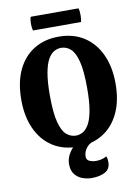

<svg xmlns="http://www.w3.org/2000/svg" viewBox="-113 -941 895 1242"><g transform="rotate(-10 334.5 -320.0)"><path d="M334 13Q237 13 168 -32Q99 -77 62 -158.5Q25 -240 25 -348Q25 -463 63 -543.5Q101 -624 170.5 -667Q240 -710 333 -710Q430 -710 499.5 -665Q569 -620 606.5 -538.5Q644 -457 644 -348Q644 -234 605.5 -153.5Q567 -73 497.5 -30Q428 13 334 13ZM334 -60Q357 -60 379 -72Q401 -84 419 -115Q437 -146 447.5 -203.5Q458 -261 458 -352Q458 -465 442 -526.5Q426 -588 398.5 -612Q371 -636 336 -636Q313 -636 291 -624Q269 -612 251 -581Q233 -550 222.5 -493Q212 -436 212 -345Q212 -232 228 -170Q244 -108 272 -84Q300 -60 334 -60ZM387 228Q356 228 326 217Q296 206 276.5 181Q257 156 257 115Q257 79 275 48Q293 17 320 -6.5Q347 -30 375 -44Q403 -58 424 -60Q445 -62 450 -49L462 -13Q416 -2 393.5 25Q371 52 371 85Q371 107 391 115.5Q411 124 434 124Q455 124 474 118.5Q493 113 502 106Q507 113 508.5 124Q510 135 510 144Q510 190 475 209Q440 228 387 228ZM178 -778Q175 -786 173.5 -798Q172 -810 172 -822Q172 -836 173.5 -848.5Q175 -861 179 -868H492Q495 -860 496.5 -847.5Q498 -835 498 -822Q498 -793 493 -778Z"/></g></svg>

Font: Calistoga
Style: Regular
Weight: 400
Designer: Yvonne Schuttler, Eben Sorkin
Foundry: www.sorkintype.com
Version: Version 1.010; ttfautohint (v1.8.4.7-5d5b)